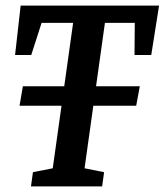

<svg xmlns="http://www.w3.org/2000/svg" viewBox="-20 -668 590 688"><path d="M50 -289 62 -359H481L468 -289ZM91 0 98 -51 169 -65 242 -586H129L92 -471H34L54 -648H550L522 -471H462L463 -586H356L283 -65L353 -51L346 0Z"/></svg>

Font: Faustina Light SemiBold
Style: Italic
Weight: 600
Italic angle: -8°
Version: Version 1.200